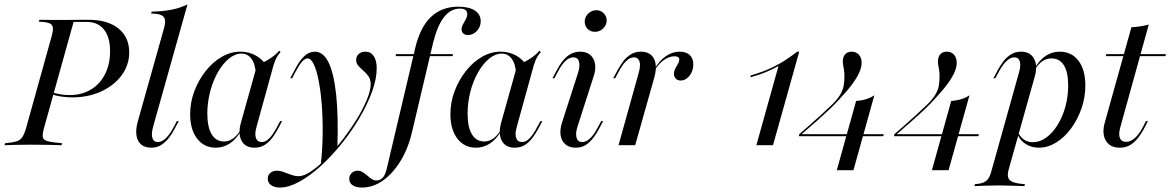

<svg xmlns="http://www.w3.org/2000/svg" viewBox="-39 -661 5327 874"><path d="M-18.5 0 -16.1 -8.9Q17.7 -12.1 35.5 -17.3Q53.2 -22.6 62.5 -36.7Q71.8 -50.8 79.8 -78.2L195.2 -492.7Q203.2 -521 201.6 -535.1Q200 -549.2 185.5 -555.2Q171 -561.3 137.9 -562.1L140.3 -571Q154.8 -571 170.6 -570.6Q186.3 -570.2 206.5 -570.2Q226.6 -570.2 252.4 -570.2Q278.2 -570.2 300.4 -570.6Q322.6 -571 338.7 -571Q354.8 -571 363.7 -571Q450.8 -571 500 -531.5Q549.2 -491.9 549.2 -422.6Q549.2 -365.3 514.9 -318.5Q480.6 -271.8 421.8 -244.8Q362.9 -217.7 290.3 -217.7Q262.9 -217.7 237.5 -221.8Q212.1 -225.8 192.7 -233.1L195.2 -241.9Q210.5 -236.3 232.3 -232.3Q254 -228.2 277.4 -228.2Q333.1 -228.2 374.6 -253.2Q416.1 -278.2 439.1 -323.4Q462.1 -368.5 462.1 -428.2Q462.1 -491.9 434.3 -526.6Q406.5 -561.3 354.8 -561.3H296L161.3 -78.2Q154 -51.6 155.6 -37.9Q157.3 -24.2 177.4 -18.5Q197.6 -12.9 243.5 -8.9L241.1 0Q220.2 -0.8 183.9 -1.6Q147.6 -2.4 99.2 -2.4Q59.7 -2.4 30.2 -1.6Q0.8 -0.8 -18.5 0Z M649.2 11.3Q621 11.3 603.6 -3.2Q586.3 -17.7 582.3 -44Q578.2 -70.2 587.1 -104L707.3 -531.5Q714.5 -556.5 711.7 -571.4Q708.9 -586.3 694 -592.7Q679 -599.2 649.2 -599.2L651.6 -608.1Q702.4 -608.9 742.3 -616.9Q782.3 -625 814.5 -641.1L658.1 -84.7Q649.2 -53.2 654.4 -33.9Q659.7 -14.5 679.8 -14.5Q696.8 -14.5 714.9 -31Q733.1 -47.6 750 -79.8L766.1 -109.7H775L756.5 -75.8Q746 -54.8 731 -35.1Q716.1 -15.3 696.4 -2Q676.6 11.3 649.2 11.3Z M942.7 11.3Q890.3 11.3 858.5 -29.8Q826.6 -71 826.6 -141.1Q826.6 -196 846 -246.8Q865.3 -297.6 897.6 -338.3Q929.8 -379 970.6 -402.4Q1011.3 -425.8 1054.8 -425.8Q1094.4 -425.8 1125.8 -408.1Q1157.3 -390.3 1177.4 -358.1L1125.8 -322.6Q1123.4 -369.4 1106 -393.1Q1088.7 -416.9 1060.5 -416.9Q1030.6 -416.9 1002.8 -394Q975 -371 952.8 -332.3Q930.6 -293.5 917.7 -244.4Q904.8 -195.2 904.8 -143.5Q904.8 -82.3 924.6 -49.6Q944.4 -16.9 980.6 -16.9Q1002.4 -16.9 1021 -29.8Q1039.5 -42.7 1056.5 -69.4V-62.9Q1035.5 -26.6 1006.5 -7.7Q977.4 11.3 942.7 11.3ZM1119.4 11.3Q1077.4 11.3 1060.5 -20.6Q1043.5 -52.4 1058.1 -104L1131.5 -366.1Q1159.7 -375 1187.5 -392.7Q1215.3 -410.5 1232.3 -430.6L1237.9 -423.4Q1229.8 -414.5 1224.2 -405.6Q1218.5 -396.8 1214.1 -386.3Q1209.7 -375.8 1205.6 -362.1L1129 -84.7Q1119.4 -52.4 1125.8 -33.5Q1132.3 -14.5 1152.4 -14.5Q1166.9 -14.5 1179.4 -24.6Q1191.9 -34.7 1202 -49.6Q1212.1 -64.5 1220.2 -79.8L1236.3 -109.7H1245.2L1225.8 -73.4Q1215.3 -54 1200.8 -34.3Q1186.3 -14.5 1166.5 -1.6Q1146.8 11.3 1119.4 11.3Z M1235.5 192.7Q1210.5 192.7 1195.2 181.9Q1179.8 171 1179.8 153.2Q1179.8 136.3 1191.5 126.2Q1203.2 116.1 1221.8 116.1Q1234.7 116.1 1246.8 120.2Q1258.9 124.2 1271 129Q1283.1 133.9 1295.6 137.5Q1308.1 141.1 1320.2 141.1Q1344.4 141.1 1377.8 118.5Q1411.3 96 1448 58.5Q1484.7 21 1520.2 -25Q1555.6 -71 1584.7 -118.1Q1613.7 -165.3 1631 -207.3Q1648.4 -249.2 1648.4 -278.2Q1648.4 -299.2 1638.3 -313.7Q1628.2 -328.2 1615.3 -339.1Q1602.4 -350 1592.3 -361.3Q1582.3 -372.6 1582.3 -387.9Q1582.3 -404.8 1594 -415.3Q1605.6 -425.8 1624.2 -425.8Q1648.4 -425.8 1662.1 -406Q1675.8 -386.3 1675.8 -350Q1675.8 -301.6 1654.4 -243.1Q1633.1 -184.7 1597.2 -123.8Q1561.3 -62.9 1515.3 -6Q1469.4 50.8 1420.2 95.6Q1371 140.3 1323 166.5Q1275 192.7 1235.5 192.7ZM1421 91.1Q1429 19.4 1429.8 -50.8Q1430.6 -121 1425.8 -183.1Q1421 -245.2 1411.7 -293.1Q1402.4 -341.1 1389.5 -368.1Q1376.6 -395.2 1361.3 -395.2Q1350 -395.2 1337.1 -381.5Q1324.2 -367.7 1306.5 -334.7L1291.1 -304.8H1282.3L1302.4 -342.7Q1324.2 -385.5 1346.4 -405.6Q1368.5 -425.8 1394.4 -425.8Q1432.3 -425.8 1456.5 -377Q1480.6 -328.2 1491.1 -231Q1501.6 -133.9 1496.8 12.1Q1487.1 24.2 1475.4 37.1Q1463.7 50 1450.4 62.9Q1437.1 75.8 1421 91.1Z M1608.9 192.7Q1581.5 192.7 1566.1 182.3Q1550.8 171.8 1550.8 153.2Q1550.8 137.1 1561.7 126.6Q1572.6 116.1 1588.7 116.1Q1601.6 116.1 1612.5 123Q1623.4 129.8 1633.1 138.3Q1642.7 146.8 1652.8 153.6Q1662.9 160.5 1674.2 160.5Q1691.1 160.5 1702.8 148.4Q1714.5 136.3 1721.8 105.6L1850.8 -441.1Q1873.4 -537.1 1922.6 -583.9Q1971.8 -630.6 2047.6 -630.6Q2095.2 -630.6 2122.2 -613.3Q2149.2 -596 2149.2 -564.5Q2149.2 -538.7 2131.9 -520.2Q2114.5 -501.6 2091.1 -501.6Q2078.2 -501.6 2070.2 -508.5Q2062.1 -515.3 2062.1 -526.6Q2062.1 -539.5 2069 -551.2Q2075.8 -562.9 2081.9 -574.2Q2087.9 -585.5 2087.9 -597.6Q2087.9 -621.8 2054.8 -621.8Q2012.1 -621.8 1981.9 -582.7Q1951.6 -543.5 1932.3 -465.3L1837.1 -62.1Q1819.4 14.5 1784.3 71.8Q1749.2 129 1704 160.9Q1658.9 192.7 1608.9 192.7ZM1762.1 -405.6 1763.7 -414.5H2023.4L2021 -405.6Z M2127.4 11.3Q2075 11.3 2043.1 -29.8Q2011.3 -71 2011.3 -141.1Q2011.3 -196 2030.6 -246.8Q2050 -297.6 2082.3 -338.3Q2114.5 -379 2155.2 -402.4Q2196 -425.8 2239.5 -425.8Q2279 -425.8 2310.5 -408.1Q2341.9 -390.3 2362.1 -358.1L2310.5 -322.6Q2308.1 -369.4 2290.7 -393.1Q2273.4 -416.9 2245.2 -416.9Q2215.3 -416.9 2187.5 -394Q2159.7 -371 2137.5 -332.3Q2115.3 -293.5 2102.4 -244.4Q2089.5 -195.2 2089.5 -143.5Q2089.5 -82.3 2109.3 -49.6Q2129 -16.9 2165.3 -16.9Q2187.1 -16.9 2205.6 -29.8Q2224.2 -42.7 2241.1 -69.4V-62.9Q2220.2 -26.6 2191.1 -7.7Q2162.1 11.3 2127.4 11.3ZM2304 11.3Q2262.1 11.3 2245.2 -20.6Q2228.2 -52.4 2242.7 -104L2316.1 -366.1Q2344.4 -375 2372.2 -392.7Q2400 -410.5 2416.9 -430.6L2422.6 -423.4Q2414.5 -414.5 2408.9 -405.6Q2403.2 -396.8 2398.8 -386.3Q2394.4 -375.8 2390.3 -362.1L2313.7 -84.7Q2304 -52.4 2310.5 -33.5Q2316.9 -14.5 2337.1 -14.5Q2351.6 -14.5 2364.1 -24.6Q2376.6 -34.7 2386.7 -49.6Q2396.8 -64.5 2404.8 -79.8L2421 -109.7H2429.8L2410.5 -73.4Q2400 -54 2385.5 -34.3Q2371 -14.5 2351.2 -1.6Q2331.5 11.3 2304 11.3Z M2581.5 11.3Q2552.4 11.3 2534.7 -4Q2516.9 -19.4 2512.9 -45.6Q2508.9 -71.8 2520.2 -105.6L2591.9 -328.2Q2602.4 -360.5 2596.8 -380.2Q2591.1 -400 2571 -400Q2553.2 -400 2535.5 -383.9Q2517.7 -367.7 2500.8 -334.7L2484.7 -304.8H2475.8L2494.4 -339.5Q2518.5 -385.5 2544 -405.6Q2569.4 -425.8 2601.6 -425.8Q2630.6 -425.8 2648 -410.9Q2665.3 -396 2669.8 -369.8Q2674.2 -343.5 2662.1 -309.7L2590.3 -86.3Q2579.8 -54 2585.5 -34.3Q2591.1 -14.5 2611.3 -14.5Q2647.6 -14.5 2681.5 -79.8L2697.6 -109.7H2706.5L2688.7 -75.8Q2663.7 -29.8 2639.1 -9.3Q2614.5 11.3 2581.5 11.3ZM2669.4 -516.1Q2649.2 -516.1 2635.9 -529.4Q2622.6 -542.7 2622.6 -562.9Q2622.6 -583.9 2638.7 -599.2Q2654.8 -614.5 2675.8 -614.5Q2695.2 -614.5 2708.9 -600.8Q2722.6 -587.1 2722.6 -567.7Q2722.6 -546.8 2706.5 -531.5Q2690.3 -516.1 2669.4 -516.1Z M2776.6 0 2868.5 -329.8Q2878.2 -363.7 2871.8 -381.9Q2865.3 -400 2846.8 -400Q2829 -400 2811.7 -383.5Q2794.4 -366.9 2777.4 -334.7L2761.3 -304.8H2752.4L2771 -339.5Q2782.3 -360.5 2796.8 -380.2Q2811.3 -400 2831.5 -412.9Q2851.6 -425.8 2878.2 -425.8Q2907.3 -425.8 2924.2 -411.3Q2941.1 -396.8 2945.2 -371Q2949.2 -345.2 2940.3 -311.3L2852.4 0ZM3059.7 -294.4Q3046 -294.4 3037.5 -302.8Q3029 -311.3 3029 -325Q3029 -337.9 3035.5 -349.6Q3041.9 -361.3 3047.6 -371.4Q3053.2 -381.5 3053.2 -390.3Q3053.2 -404.8 3030.6 -404.8Q3008.1 -404.8 2983.5 -387.9Q2958.9 -371 2939.5 -338.7V-345.2Q2962.1 -384.7 2991.9 -405.2Q3021.8 -425.8 3054.8 -425.8Q3084.7 -425.8 3100.8 -410.5Q3116.9 -395.2 3116.9 -367.7Q3116.9 -348.4 3109.3 -331.9Q3101.6 -315.3 3088.3 -304.8Q3075 -294.4 3059.7 -294.4Z M3404 0 3504.8 -360.5Q3481.5 -347.6 3450.8 -334.3Q3420.2 -321 3376.6 -308.9L3379 -317.7Q3433.9 -333.9 3472.2 -352Q3510.5 -370.2 3538.7 -389.1Q3566.9 -408.1 3590.3 -425.8H3599.2L3479.8 0Z M3597.6 -41.1 3599.2 -50Q3622.6 -70.2 3647.6 -92.3Q3672.6 -114.5 3698 -137.5Q3723.4 -160.5 3747.6 -183.9Q3772.6 -208.1 3785.1 -229Q3797.6 -250 3801.2 -269.8Q3804.8 -289.5 3804.8 -311.3Q3804.8 -328.2 3803.2 -339.9Q3801.6 -351.6 3799.6 -361.3Q3797.6 -371 3797.6 -381.5Q3797.6 -402.4 3808.5 -414.1Q3819.4 -425.8 3837.9 -425.8Q3858.1 -425.8 3870.6 -412.1Q3883.1 -398.4 3883.1 -375Q3883.1 -355.6 3873 -332.3Q3862.9 -308.9 3841.1 -279Q3819.4 -249.2 3783.1 -210.5Q3764.5 -189.5 3739.1 -165.3Q3713.7 -141.1 3681.5 -112.5Q3649.2 -83.9 3608.1 -48.4L3601.6 -50H3983.9L3981.5 -41.1ZM3770.2 113.7 3858.1 -201.6Q3883.9 -203.2 3905.2 -210.1Q3926.6 -216.9 3941.1 -227.4L3846 113.7Z M4030.6 -41.1 4032.3 -50Q4055.6 -70.2 4080.6 -92.3Q4105.6 -114.5 4131 -137.5Q4156.5 -160.5 4180.6 -183.9Q4205.6 -208.1 4218.1 -229Q4230.6 -250 4234.3 -269.8Q4237.9 -289.5 4237.9 -311.3Q4237.9 -328.2 4236.3 -339.9Q4234.7 -351.6 4232.7 -361.3Q4230.6 -371 4230.6 -381.5Q4230.6 -402.4 4241.5 -414.1Q4252.4 -425.8 4271 -425.8Q4291.1 -425.8 4303.6 -412.1Q4316.1 -398.4 4316.1 -375Q4316.1 -355.6 4306 -332.3Q4296 -308.9 4274.2 -279Q4252.4 -249.2 4216.1 -210.5Q4197.6 -189.5 4172.2 -165.3Q4146.8 -141.1 4114.5 -112.5Q4082.3 -83.9 4041.1 -48.4L4034.7 -50H4416.9L4414.5 -41.1ZM4203.2 113.7 4291.1 -201.6Q4316.9 -203.2 4338.3 -210.1Q4359.7 -216.9 4374.2 -227.4L4279 113.7Z M4396.8 186.3 4399.2 177.4Q4422.6 175.8 4436.7 170.2Q4450.8 164.5 4459.7 152Q4468.5 139.5 4474.2 116.9L4599.2 -329.8Q4608.9 -362.9 4603.2 -381.5Q4597.6 -400 4577.4 -400Q4561.3 -400 4543.5 -383.9Q4525.8 -367.7 4508.1 -334.7L4491.9 -304.8H4483.1L4501.6 -339.5Q4512.9 -360.5 4527.4 -380.2Q4541.9 -400 4562.1 -412.9Q4582.3 -425.8 4608.9 -425.8Q4650 -425.8 4667.7 -394.4Q4685.5 -362.9 4671 -311.3L4552.4 111.3Q4546 134.7 4550.8 148.4Q4555.6 162.1 4574.2 168.5Q4592.7 175 4626.6 177.4L4624.2 186.3Q4612.9 185.5 4593.5 185.1Q4574.2 184.7 4551.6 183.9Q4529 183.1 4506.5 183.1Q4473.4 183.1 4443.5 184.3Q4413.7 185.5 4396.8 186.3ZM4690.3 11.3Q4656.5 11.3 4629.8 -5.6Q4603.2 -22.6 4592.7 -50.8L4595.2 -58.1Q4605.6 -37.1 4622.6 -25.4Q4639.5 -13.7 4662.9 -13.7Q4694.4 -13.7 4723.4 -34.7Q4752.4 -55.6 4775 -91.9Q4797.6 -128.2 4810.5 -174.6Q4823.4 -221 4823.4 -271.8Q4823.4 -332.3 4804 -363.7Q4784.7 -395.2 4746.8 -395.2Q4725 -395.2 4706 -382.3Q4687.1 -369.4 4672.6 -345.2L4671.8 -351.6Q4693.5 -388.7 4722.2 -407.3Q4750.8 -425.8 4784.7 -425.8Q4838.7 -425.8 4870.2 -384.7Q4901.6 -343.5 4901.6 -271.8Q4901.6 -217.7 4883.9 -166.9Q4866.1 -116.1 4836.3 -75.8Q4806.5 -35.5 4768.5 -12.1Q4730.6 11.3 4690.3 11.3Z M5058.1 11.3Q5013.7 11.3 4994.8 -21Q4975.8 -53.2 4990.3 -104L5111.3 -537.1Q5131.5 -537.9 5151.6 -541.1Q5171.8 -544.4 5190.3 -549.2L5061.3 -83.9Q5051.6 -50 5058.9 -32.7Q5066.1 -15.3 5087.1 -15.3Q5107.3 -15.3 5126.2 -31.9Q5145.2 -48.4 5162.9 -81.5L5177.4 -109.7H5186.3L5166.9 -71.8Q5156.5 -53.2 5141.9 -33.9Q5127.4 -14.5 5106.9 -1.6Q5086.3 11.3 5058.1 11.3ZM4994.4 -405.6 4996.8 -414.5H5268.5L5266.1 -405.6Z"/></svg>

Font: Playfair 144pt
Style: Italic
Weight: 400
Italic angle: -15.6°
Designer: Claus Eggers Sørensen
Foundry: Claus Eggers Sørensen
Version: Version 2.001;gftools[0.9.30]